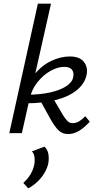

<svg xmlns="http://www.w3.org/2000/svg" viewBox="-20 -731 538 1054"><path d="M31 0 188 -711H260L100 0ZM354 5Q323 5 302 -15Q281 -35 259 -74L197 -186L267 -199L327 -97Q340 -77 351 -66Q362 -55 379 -55Q398 -55 415 -65.5Q432 -76 448 -93L473 -63Q443 -30 413.5 -12.5Q384 5 354 5ZM124 -164 125 -211Q199 -211 255 -223.5Q311 -236 344 -258Q377 -280 382 -308Q387 -334 374.5 -349Q362 -364 332 -364Q297 -364 257.5 -342Q218 -320 185.5 -279.5Q153 -239 141 -183H106Q123 -263 164 -316Q205 -369 258 -395Q311 -421 363 -421Q416 -421 439.5 -392.5Q463 -364 456 -323Q447 -275 405 -239Q363 -203 292 -183.5Q221 -164 124 -164ZM135 303 108 273Q131 253 146.5 227.5Q162 202 168 174Q172 150 169 130Q166 110 155 100L224 74Q241 90 245.5 114Q250 138 245 166Q240 191 224.5 217.5Q209 244 186 266Q163 288 135 303Z"/></svg>

Font: Ysabeau Office Medium
Style: Italic
Weight: 500
Italic angle: -12°
Designer: Christian Thalmann (Catharsis Fonts)
Version: Version 2.001;gftools[0.9.30]; featfreeze: tnum,lnum,ss02